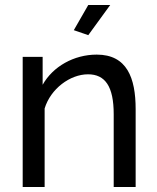

<svg xmlns="http://www.w3.org/2000/svg" viewBox="-20 -750 630 770"><path d="M334 -609 422 -730H334L276 -629ZM524 0V-312C524 -438 489 -531 368 -531C276 -531 192 -483 151 -410V-522H71V0H159V-315C183 -394 261 -452 333 -452C402 -452 436 -403 436 -292V0Z"/></svg>

Font: FIGSv2-sans-serif Medium
Style: Regular
Weight: 500
Designer: Matt McInerney, Pablo Impallari, Rodrigo Fuenzalida,Mirko Velimirovic
Foundry: Matt McInerney, Pablo Impallari, Rodrigo Fuenzalida
Version: Version 4.021;hotconv 1.0.109;makeotfexe 2.5.65596